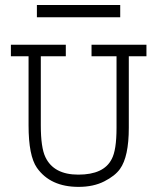

<svg xmlns="http://www.w3.org/2000/svg" viewBox="-20 -728 626 765"><path d="M23.4 -549.8H242.2V-503.9H142.6V-228.5Q142.6 -139.6 161.1 -101.6Q194.3 -32.2 292 -32.2Q393.6 -32.2 424.8 -93.8Q444.3 -128.9 444.3 -218.8V-503.9H344.7V-549.8H563.5V-503.9H493.2V-218.8Q493.2 -103.5 458 -54.7Q438.5 -27.3 395.5 -5.4Q352.5 16.6 293 16.6Q180.7 16.6 127 -59.6Q93.8 -107.4 93.8 -228.5V-503.9H23.4ZM127 -708H459V-659.2H127Z"/></svg>

Font: Thabit
Style: Regular
Weight: 500
Designer: Regenerated by Nadim Shaikli
Foundry: MAK Alagha
Version: 0.01